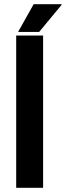

<svg xmlns="http://www.w3.org/2000/svg" viewBox="-20 -893 313 913"><path d="M66 -741 140 -873H272L273 -870L166 -741ZM57 0V-724H185V0Z"/></svg>

Font: Archivo SemiCondensed
Style: Bold
Weight: 680
Width: 4
Designer: Hector Gatti
Foundry: Omnibus-Type
Version: Version 2.001; ttfautohint (v1.8.3)